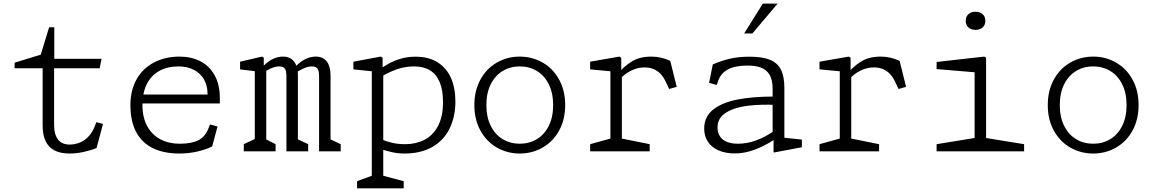

<svg xmlns="http://www.w3.org/2000/svg" viewBox="-20 -818 6240 1038"><path d="M210.5 -140V-461.5L233 -449H59V-479L213.5 -526.5L188.5 -483.5L245.5 -670.5H273.5V-486.5L251 -500H529L519 -449H251L272.5 -461.5V-141Q272.5 -91 293.8 -63.5Q315 -36 358.5 -36.5Q388 -37 413.8 -48.2Q439.5 -59.5 459 -80.5Q478.5 -101.5 490 -130L501 -157.5L537 -148L502 -18Q473 -5.5 433.2 3.2Q393.5 12 357 12Q306.5 12 274.2 -5Q242 -22 226.2 -55.5Q210.5 -89 210.5 -140Z M685 -250Q685 -330.5 718.8 -389.8Q752.5 -449 813 -480.5Q873.5 -512 951 -512Q1013.5 -512 1062.8 -487Q1112 -462 1140.2 -411.5Q1168.5 -361 1168.5 -287V-258.5H727.5V-307H1126L1102 -288V-309.5Q1102 -358 1081 -391.8Q1060 -425.5 1024.5 -442.2Q989 -459 946.5 -459Q884 -459 839.8 -433.8Q795.5 -408.5 772.8 -361.5Q750 -314.5 750 -250Q750 -184 775.5 -136.8Q801 -89.5 846.5 -65.2Q892 -41 951 -41Q1015.5 -41 1052.8 -60Q1090 -79 1107.5 -125.5L1115 -145.5L1156 -134L1127 -26.5Q1095 -10 1047.8 1Q1000.5 12 950.5 12Q863.5 12 804.2 -18Q745 -48 715 -106.5Q685 -165 685 -250Z M1489.5 -459Q1468 -459 1440.8 -446.5Q1413.5 -434 1390.5 -417V-444.5Q1405.5 -465 1425 -480.2Q1444.5 -495.5 1466.2 -503.8Q1488 -512 1510 -512Q1536 -512 1554 -500Q1572 -488 1581.2 -465.5Q1590.5 -443 1590.5 -411.5V-40L1575 -72L1646 -38.5V0H1528.5V-404Q1528.5 -424.5 1525 -436.2Q1521.5 -448 1513 -453.5Q1504.5 -459 1489.5 -459ZM1666 -459Q1644.5 -459 1617.8 -446.5Q1591 -434 1567.5 -417V-444.5Q1582.5 -465 1602 -480.2Q1621.5 -495.5 1643.2 -503.8Q1665 -512 1687 -512Q1726 -512 1746.5 -485.8Q1767 -459.5 1767 -411.5V-40L1751 -72L1822 -38.5V0H1705V-404Q1705 -424.5 1701.5 -436.2Q1698 -448 1689.5 -453.5Q1681 -459 1666 -459ZM1298 -38.5 1369 -72 1357.5 -45V-457.5L1379.5 -430.5L1278 -443V-484.5L1396 -512L1406 -507V-446.5L1419.5 -439.5V-40L1404 -72L1470 -38.5V0H1298Z M1910.5 161.5 2001.5 128 1990 155V-457.5L2012 -430.5L1890.5 -443V-484.5L2038.5 -512L2048.5 -506V-433.5L2052 -426.5V160L2036.5 128L2162.5 161.5V200H1910.5ZM2021 -17.5V-73Q2024 -71.5 2036.5 -66.5Q2070.5 -52.5 2102.2 -45.5Q2134 -38.5 2170 -38.5Q2228.5 -38.5 2274.5 -62Q2320.5 -85.5 2347.8 -136.5Q2375 -187.5 2375 -266Q2375 -331.5 2356.8 -374.5Q2338.5 -417.5 2303.8 -438.2Q2269 -459 2218.5 -459Q2167.5 -459 2119.5 -441.2Q2071.5 -423.5 2024.5 -393V-437Q2054 -459 2083.2 -475Q2112.5 -491 2148.5 -501.2Q2184.5 -511.5 2226.5 -511.5Q2298.5 -511.5 2346.8 -480.5Q2395 -449.5 2418.5 -395.2Q2442 -341 2442 -269.5Q2442 -187.5 2411 -123.8Q2380 -60 2318 -24Q2256 12 2167 12Q2131.5 12 2098.2 4.5Q2065 -3 2021 -17.5Z M2544.5 -250Q2544.5 -328.5 2577.5 -388.2Q2610.5 -448 2666.8 -480Q2723 -512 2790 -512Q2857 -512 2913.2 -480Q2969.5 -448 3002.5 -388.2Q3035.5 -328.5 3035.5 -250Q3035.5 -171.5 3002.5 -111.8Q2969.5 -52 2913.2 -20Q2857 12 2790 12Q2723 12 2666.8 -20Q2610.5 -52 2577.5 -111.8Q2544.5 -171.5 2544.5 -250ZM2970.5 -250Q2970.5 -315 2947 -362.2Q2923.5 -409.5 2882.5 -434.2Q2841.5 -459 2790 -459Q2738.5 -459 2697.5 -434.2Q2656.5 -409.5 2633 -362.2Q2609.5 -315 2609.5 -250Q2609.5 -185 2633 -137.8Q2656.5 -90.5 2697.5 -65.8Q2738.5 -41 2790 -41Q2841.5 -41 2882.5 -65.8Q2923.5 -90.5 2947 -137.8Q2970.5 -185 2970.5 -250Z M3170.5 -38.5 3291.5 -72 3280 -45V-457.5L3302 -430.5L3170.5 -443V-484.5L3328.5 -512L3338.5 -506V-426.5L3342 -419.5V-40L3326.5 -72L3492.5 -38.5V0H3170.5ZM3465 -453.5Q3432.5 -453.5 3404.2 -441.5Q3376 -429.5 3355.8 -413.2Q3335.5 -397 3315.5 -376.5V-414.5Q3352 -458.5 3395 -485.2Q3438 -512 3501 -512Q3528.5 -512 3553.5 -506.2Q3578.5 -500.5 3603.5 -489L3638.5 -348.5L3597.5 -337L3581.5 -371.5Q3568 -401 3550.5 -419Q3533 -437 3512 -445.2Q3491 -453.5 3465 -453.5Z M4162 -68.5 4157 -79.5V-337.5Q4157 -386 4140.5 -413.8Q4124 -441.5 4093.5 -452.8Q4063 -464 4017 -463.5Q3952.5 -463 3915 -442.5Q3877.5 -422 3863 -382L3854.5 -358.5L3813.5 -370L3833.5 -469.5Q3877 -489 3924 -500.2Q3971 -511.5 4032.5 -511.5Q4102.5 -511.5 4143.2 -494.5Q4184 -477.5 4202.2 -440.8Q4220.5 -404 4220.5 -343V-50L4198 -75.5L4315 -63.5V-22L4167 6H4162ZM3787 -122.5Q3787 -187.5 3836.2 -226Q3885.5 -264.5 3968.5 -280.2Q4051.5 -296 4161 -296L4174.5 -251Q4094.5 -254.5 4024.2 -246.5Q3954 -238.5 3906.5 -210Q3859 -181.5 3859 -128Q3859 -101 3872 -81.2Q3885 -61.5 3909.5 -51.2Q3934 -41 3968.5 -41Q4019.5 -41 4068.8 -59.2Q4118 -77.5 4168.5 -112.5V-64.5Q4136.5 -43.5 4102.2 -26.8Q4068 -10 4029.5 0.8Q3991 11.5 3953 11.5Q3902 11.5 3864.5 -5Q3827 -21.5 3807 -51.8Q3787 -82 3787 -122.5ZM4184 -798.5H4104L4003 -637H4047.5Z M4410.5 -38.5 4531.5 -72 4520 -45V-457.5L4542 -430.5L4410.5 -443V-484.5L4568.5 -512L4578.5 -506V-426.5L4582 -419.5V-40L4566.5 -72L4732.5 -38.5V0H4410.5ZM4705 -453.5Q4672.5 -453.5 4644.2 -441.5Q4616 -429.5 4595.8 -413.2Q4575.5 -397 4555.5 -376.5V-414.5Q4592 -458.5 4635 -485.2Q4678 -512 4741 -512Q4768.5 -512 4793.5 -506.2Q4818.5 -500.5 4843.5 -489L4878.5 -348.5L4837.5 -337L4821.5 -371.5Q4808 -401 4790.5 -419Q4773 -437 4752 -445.2Q4731 -453.5 4705 -453.5Z M5043.5 -38.5 5264.5 -74.5 5249 -42.5V-452.5L5271 -425.5L5043.5 -444.5V-483L5301 -512L5311 -506V-42.5L5295.5 -74.5L5516.5 -38.5V0H5043.5ZM5201 -705.5Q5201 -728.5 5215.8 -741.5Q5230.5 -754.5 5254 -754.5Q5277.5 -754.5 5292.2 -741.5Q5307 -728.5 5307 -705.5Q5307 -682.5 5292.2 -669.5Q5277.5 -656.5 5254 -656.5Q5238.5 -656.5 5226.5 -662.2Q5214.5 -668 5207.8 -679.2Q5201 -690.5 5201 -705.5Z M5644.5 -250Q5644.5 -328.5 5677.5 -388.2Q5710.5 -448 5766.8 -480Q5823 -512 5890 -512Q5957 -512 6013.2 -480Q6069.5 -448 6102.5 -388.2Q6135.5 -328.5 6135.5 -250Q6135.5 -171.5 6102.5 -111.8Q6069.5 -52 6013.2 -20Q5957 12 5890 12Q5823 12 5766.8 -20Q5710.5 -52 5677.5 -111.8Q5644.5 -171.5 5644.5 -250ZM6070.5 -250Q6070.5 -315 6047 -362.2Q6023.5 -409.5 5982.5 -434.2Q5941.5 -459 5890 -459Q5838.5 -459 5797.5 -434.2Q5756.5 -409.5 5733 -362.2Q5709.5 -315 5709.5 -250Q5709.5 -185 5733 -137.8Q5756.5 -90.5 5797.5 -65.8Q5838.5 -41 5890 -41Q5941.5 -41 5982.5 -65.8Q6023.5 -90.5 6047 -137.8Q6070.5 -185 6070.5 -250Z"/></svg>

Font: Monaspace Xenon Var ExtraLight
Style: Regular
Weight: 200
Designer: Riley Cran and the Lettermatic Team
Version: Version 1.200 (Monaspace Xenon Var)